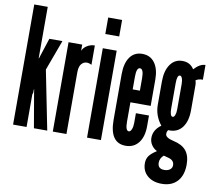

<svg xmlns="http://www.w3.org/2000/svg" viewBox="-96 -848 1307 1157"><g transform="rotate(10 558.0 -269.5)"><path d="M21.5 0H104V-199L107.5 -209L108 -231H110L113 -209.5L149 0H230.5L158.5 -361L227 -547H147L109.5 -432L106 -420.5H104V-735H21.5Z M264.5 0H348V-380Q348 -420 370 -436.5Q392 -453 424 -437V-555Q399 -555 377.8 -542.2Q356.5 -529.5 348 -509V-547H264.5Z M474 -634H559V-735H474ZM474 0H559V-547H474Z M711 8Q761 8 789.8 -29Q818.5 -66 818.5 -130V-196H738.5V-136Q738.5 -113 731.8 -97Q725 -81 715 -81Q694.5 -81 694.5 -136V-255H818.5V-415.5Q818.5 -481 791.2 -518Q764 -555 715 -555Q666.5 -555 639.8 -517.5Q613 -480 613 -412V-133.5Q613 8 711 8ZM694.5 -334V-411Q694.5 -467.5 716 -467Q738.5 -466.5 738.5 -411V-334Z M964.5 196Q1025.5 196 1059.5 159Q1093.5 122 1093.5 56Q1093.5 1.5 1068.5 -29Q1043.5 -59.5 989.5 -71Q940 -82 940 -105Q940 -120 948 -129.5Q949.5 -129.5 952.8 -129.2Q956 -129 956 -129Q1006.5 -129 1034.5 -167Q1062.5 -205 1062.5 -270.5V-426.5Q1062.5 -440.5 1057.5 -453Q1072 -465 1101 -465V-555Q1067.5 -555 1032 -516.5Q1008 -555 960.5 -555Q914 -555 886.8 -516.2Q859.5 -477.5 859.5 -411.5V-269.5Q859.5 -202.5 902.5 -148.5Q856 -115.5 856 -66Q856 -43 868.8 -23.5Q881.5 -4 903 7Q869.5 28.5 856.8 46.8Q844 65 844 91Q844 138.5 877 167.2Q910 196 964.5 196ZM960.5 -213Q943 -213 943 -262V-415.5Q943 -465.5 960.5 -465.5Q969 -465.5 974.2 -452.2Q979.5 -439 979.5 -415.5V-262Q979.5 -240.5 974.2 -226.8Q969 -213 960.5 -213ZM966 111Q925.5 111 925.5 73Q925.5 46.5 948.5 26.5L980 35Q1013.5 44.5 1013.5 74Q1013.5 91 1000.2 101Q987 111 966 111Z"/></g></svg>

Font: League Gothic SemiCondensed
Style: Regular
Weight: 400
Width: 4
Designer: The League of Moveable Type
Version: Version 1.600; ttfautohint (v1.8.3)